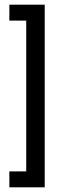

<svg xmlns="http://www.w3.org/2000/svg" viewBox="-20 -730 251 820"><path d="M20 -710V-642H92V2H20V70H171V-710Z"/></svg>

Font: Queering
Style: Regular
Weight: 400
Designer: Adam Naccarato
Foundry: adamnac
Version: Version 2.000;hotconv 1.0.109;makeotfexe 2.5.65596